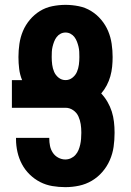

<svg xmlns="http://www.w3.org/2000/svg" viewBox="-20 -763 540 791"><path d="M249 8Q222 8 195.5 3.5Q169 -1 145.5 -13Q122 -25 102.5 -44Q83 -63 70.5 -86.5Q58 -110 52 -136.5Q46 -163 46 -189V-195H183V-192Q183 -177 186 -162Q189 -147 197.5 -134Q206 -121 220 -113.5Q234 -106 249 -106Q261 -106 272 -111Q283 -116 291 -125Q299 -134 303.5 -145Q308 -156 310.5 -167.5Q313 -179 314 -191Q315 -203 315 -215V-218Q315 -235 312.5 -251.5Q310 -268 303 -283.5Q296 -299 281.5 -309Q267 -319 250 -319H29V-433H71Q62 -455 59 -479Q56 -503 56 -528Q56 -555 60 -582.5Q64 -610 74.5 -635Q85 -660 103 -681.5Q121 -703 144.5 -717.5Q168 -732 195.5 -737.5Q223 -743 250 -743Q277 -743 304.5 -737.5Q332 -732 355.5 -717.5Q379 -703 397 -681.5Q415 -660 425.5 -635Q436 -610 440 -582.5Q444 -555 444 -528Q444 -508 442 -488Q440 -468 434.5 -448.5Q429 -429 419.5 -411Q410 -393 397 -378Q412 -362 423 -343Q434 -324 440.5 -303.5Q447 -283 449.5 -261Q452 -239 452 -218V-215Q452 -186 448 -158Q444 -130 432.5 -103.5Q421 -77 402 -55Q383 -33 358.5 -18.5Q334 -4 306 2Q278 8 249 8ZM250 -433Q266 -433 278.5 -443Q291 -453 297 -467Q303 -481 305 -496.5Q307 -512 307 -528Q307 -539 306.5 -549.5Q306 -560 303.5 -570.5Q301 -581 297 -591.5Q293 -602 286.5 -610.5Q280 -619 270.5 -624Q261 -629 250 -629Q239 -629 229.5 -624Q220 -619 213.5 -610.5Q207 -602 203 -591.5Q199 -581 196.5 -570.5Q194 -560 193.5 -549.5Q193 -539 193 -528Q193 -512 195 -496.5Q197 -481 203 -467Q209 -453 221.5 -443Q234 -433 250 -433Z"/></svg>

Font: Iosevka Heavy
Style: Regular
Weight: 900
Monospace: yes
Designer: Belleve Invis
Foundry: Belleve Invis
Version: Version 32.5.0; ttfautohint (v1.8.4)